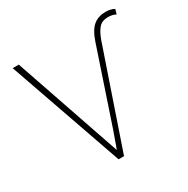

<svg xmlns="http://www.w3.org/2000/svg" viewBox="-129 -653 753 769"><g transform="rotate(-30 248.0 -269.0)"><path d="M49.3 -528.3C49.3 -528.3 21 -528.3 21 -528.3C21 -528.3 205.6 -0.5 205.6 -0.5C205.6 -0.5 205.6 0 205.6 0C205.6 0 231 0 231 0C231 0 384.3 -448.2 384.3 -448.2C384.3 -448.2 384.3 -448.2 384.3 -448.2C392.6 -471.2 401.9 -487.8 411.6 -498.5C421.4 -509.3 435.1 -514.6 453.1 -514.6C453.1 -514.6 453.1 -514.6 453.1 -514.6C467.3 -514.6 479.5 -511.7 489.3 -506.3C489.3 -506.3 495.6 -528.3 495.6 -528.3C495.6 -528.3 495.6 -528.3 495.6 -528.3C484.4 -534.7 471.2 -537.6 455.1 -537.6C455.1 -537.6 455.1 -537.6 455.1 -537.6C433.1 -537.6 414.6 -531.7 399.4 -519.5C384.3 -507.3 371.1 -485.4 360.8 -454.6C360.8 -454.6 245.6 -111.8 245.6 -111.8C245.6 -111.8 218.3 -35.6 218.3 -35.6C218.3 -35.6 49.3 -528.3 49.3 -528.3Z"/></g></svg>

Font: WOX
Style: Regular
Weight: 500
Designer: Google
Foundry: ""
Version: ""